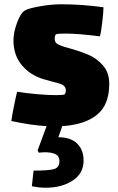

<svg xmlns="http://www.w3.org/2000/svg" viewBox="-20 -543 550 898"><path d="M271 47 253 99Q311 99 341 128.5Q371 158 371 208Q371 268 320 301.5Q269 335 194 335Q161 335 129 328L137 255Q206 255 232 248Q258 241 258 210Q258 187 239.5 178Q221 169 188 169L161 171L156 160L198 47Q126 43 33 23Q36 -1 45 -45.5Q54 -90 60 -114Q102 -107 154.5 -102.5Q207 -98 244 -98Q276 -98 283 -102Q284 -103 286 -108.5Q288 -114 288 -120Q288 -144 258 -152Q249 -154 186 -172Q123 -190 83 -237Q43 -284 43 -354Q43 -391 59.5 -436Q76 -481 95 -493Q109 -503 164 -513Q219 -523 265 -523Q364 -523 464 -509Q464 -487 458 -436.5Q452 -386 447 -373Q346 -386 284 -386Q252 -386 243 -383Q240 -382 238 -376.5Q236 -371 236 -362Q236 -346 246 -339Q257 -330 302 -318Q356 -303 394.5 -286.5Q433 -270 462 -236.5Q491 -203 491 -151Q491 -53 434 -6.5Q377 40 271 47Z"/></svg>

Font: Lalezar
Style: Regular
Weight: 400
Designer: Borna Izadpanah
Foundry: Borna Izadpanah
Version: Version 1.003;November 28, 2018;FontCreator 11.5.0.2421 64-b